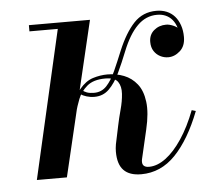

<svg xmlns="http://www.w3.org/2000/svg" viewBox="-42 -515 641 570"><g transform="rotate(-5 279.0 -230.0)"><path d="M46.5 0 147.5 -441.5H63V-460H245L136 0ZM357 10Q322 10 304.8 -7.8Q287.5 -25.5 287.5 -63Q287.5 -67 288 -73.8Q288.5 -80.5 289.5 -85L301 -139.5Q305.5 -161.5 312.2 -186Q319 -210.5 320.5 -232.8Q322 -255 312.5 -268.8Q303 -282.5 275 -282.5Q239.5 -282.5 220.5 -266.2Q201.5 -250 193.2 -228.5Q185 -207 180.5 -190H169.5Q180.5 -236 199 -258.2Q217.5 -280.5 239.2 -287.2Q261 -294 282.5 -294Q308.5 -294 331.5 -285Q354.5 -276 370.2 -256.2Q386 -236.5 390.2 -203.2Q394.5 -170 383 -121L363 -35Q362 -31 362 -26.5Q362 -10 382 -10Q406.5 -10 431.8 -28.8Q457 -47.5 480.5 -82.8Q504 -118 522.5 -166.5L534.5 -163Q502.5 -80.5 459 -35.2Q415.5 10 357 10ZM238.5 -231Q226.5 -231 215 -234.5Q203.5 -238 197.5 -243L202 -255Q208 -249.5 216.8 -246.2Q225.5 -243 238.5 -243Q261 -243 276 -259.2Q291 -275.5 303 -302.2Q315 -329 328 -361Q349.5 -412.5 376.2 -441Q403 -469.5 443.5 -469.5Q460.5 -469.5 474.2 -463.8Q488 -458 497.8 -447Q507.5 -436 513 -420.2Q518.5 -404.5 518.5 -385Q518.5 -358 502.2 -343.5Q486 -329 467 -329Q454.5 -329 443.2 -334.8Q432 -340.5 424.8 -351.5Q417.5 -362.5 417.5 -379Q417.5 -400.5 432.5 -413.2Q447.5 -426 469 -426Q478 -426 489.5 -421.2Q501 -416.5 509.2 -407.5Q517.5 -398.5 517.5 -385H506Q506 -401.5 501.8 -415Q497.5 -428.5 489.5 -438Q481.5 -447.5 470.2 -452.5Q459 -457.5 444.5 -457.5Q411 -457.5 385.8 -432.2Q360.5 -407 341 -358Q327.5 -324 313.8 -295Q300 -266 282.2 -248.5Q264.5 -231 238.5 -231Z"/></g></svg>

Font: Bodoni Moda 18pt
Style: Italic
Weight: 400
Italic angle: -13°
Designer: Owen Earl
Foundry: indestructible type
Version: Version 2.005